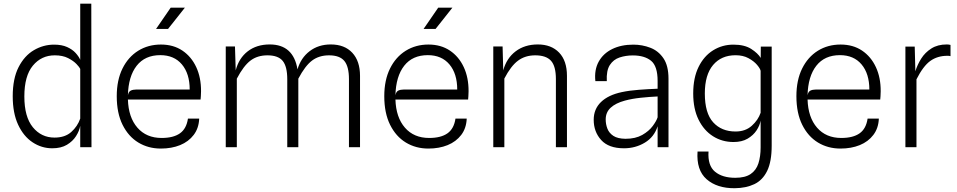

<svg xmlns="http://www.w3.org/2000/svg" viewBox="-20 -798 5191 1041"><path d="M263.5 6Q205.5 6 156.5 -26.5Q107.5 -59 78.2 -122Q49 -185 49 -276Q49 -372 80.8 -434Q112.5 -496 163.8 -526Q215 -556 273 -556Q315 -556 343.8 -543Q372.5 -530 389.8 -511Q407 -492 415 -474V-778H475L476 0H415V-115.5Q410 -88 392.2 -60Q374.5 -32 342.8 -13Q311 6 263.5 6ZM112 -275Q112 -164.5 158 -108.2Q204 -52 275.5 -52Q332.5 -52 366.5 -82.5Q400.5 -113 415 -155V-424.5Q411.5 -433 395 -450.5Q378.5 -468 349.2 -483Q320 -498 277 -498Q204.5 -498 158.2 -442.2Q112 -386.5 112 -275Z M852 7.5Q784 7.5 730 -25.2Q676 -58 644.5 -121.5Q613 -185 613 -276.5Q613 -363.5 644 -426.2Q675 -489 729.2 -522.8Q783.5 -556.5 852.5 -556.5Q920 -556.5 968.8 -523.8Q1017.5 -491 1044 -434Q1070.5 -377 1070 -303Q1070 -288.5 1069 -276.5Q1068 -264.5 1067.5 -258.5H673.5Q676.5 -161.5 725 -105.8Q773.5 -50 856.5 -50Q920 -50 955.5 -75Q991 -100 999 -155H1060Q1058 -103 1030.2 -66.5Q1002.5 -30 956.5 -11.2Q910.5 7.5 852 7.5ZM718 -312.5H1008.5Q1008.5 -398.5 966.2 -448.8Q924 -499 849 -499Q766 -499 721 -441.5Q676 -384 673.5 -281.5Q677 -301 689 -306.8Q701 -312.5 718 -312.5ZM826 -641 905.5 -756.5H982.5L891 -641Z M1204 0V-546H1254L1258 -416.5Q1275 -482.5 1323.2 -519.8Q1371.5 -557 1442.5 -557Q1570.5 -557 1593 -422Q1611 -484 1658.8 -520.5Q1706.5 -557 1773.5 -557Q1848 -557 1890 -512Q1932 -467 1932 -386.5V0H1872V-369Q1872 -437.5 1846.8 -467.8Q1821.5 -498 1764 -498Q1710 -498 1672.2 -469.8Q1634.5 -441.5 1597.5 -371.5V0H1537.5V-368.5Q1537.5 -437.5 1512.8 -467.8Q1488 -498 1430 -498Q1375.5 -498 1338 -469.5Q1300.5 -441 1264 -371.5V0Z M2302.5 7.5Q2234.5 7.5 2180.5 -25.2Q2126.5 -58 2095 -121.5Q2063.5 -185 2063.5 -276.5Q2063.5 -363.5 2094.5 -426.2Q2125.5 -489 2179.8 -522.8Q2234 -556.5 2303 -556.5Q2370.5 -556.5 2419.2 -523.8Q2468 -491 2494.5 -434Q2521 -377 2520.5 -303Q2520.5 -288.5 2519.5 -276.5Q2518.5 -264.5 2518 -258.5H2124Q2127 -161.5 2175.5 -105.8Q2224 -50 2307 -50Q2370.5 -50 2406 -75Q2441.5 -100 2449.5 -155H2510.5Q2508.5 -103 2480.8 -66.5Q2453 -30 2407 -11.2Q2361 7.5 2302.5 7.5ZM2168.5 -312.5H2459Q2459 -398.5 2416.8 -448.8Q2374.5 -499 2299.5 -499Q2216.5 -499 2171.5 -441.5Q2126.5 -384 2124 -281.5Q2127.5 -301 2139.5 -306.8Q2151.5 -312.5 2168.5 -312.5ZM2276.5 -641 2356 -756.5H2433L2341.5 -641Z M2654.5 0V-546H2705L2708.5 -416.5Q2726.5 -482.5 2775.8 -519.8Q2825 -557 2896 -557Q2969 -557 3011.5 -512.8Q3054 -468.5 3054 -386.5V0H2994V-369.5Q2994 -439 2967.5 -468.5Q2941 -498 2882 -498Q2827.5 -498 2788.8 -469.2Q2750 -440.5 2714.5 -372V0Z M3363 6Q3280 6 3239.5 -38.8Q3199 -83.5 3199 -148.5Q3199 -206.5 3238.5 -244.8Q3278 -283 3351 -298.5Q3393.5 -307.5 3444.2 -311.2Q3495 -315 3545.5 -317V-359Q3545.5 -439.5 3510 -468.5Q3474.5 -497.5 3411 -497.5Q3373 -497.5 3339.5 -486.5Q3306 -475.5 3286.5 -445.5Q3267 -415.5 3270 -358H3208Q3201.5 -419.5 3226.2 -464Q3251 -508.5 3299.5 -532.2Q3348 -556 3414 -556Q3462 -556 3505.8 -539.2Q3549.5 -522.5 3577 -482.2Q3604.5 -442 3604.5 -371.5V0H3545.5V-113.5Q3527 -55 3476 -24.5Q3425 6 3363 6ZM3371.5 -45.5Q3425.5 -45.5 3462 -66.2Q3498.5 -87 3519 -114.8Q3539.5 -142.5 3545.5 -162V-275Q3502 -273 3454.2 -268Q3406.5 -263 3368 -252.5Q3318 -239 3291 -214Q3264 -189 3264 -150.5Q3264 -124.5 3273.2 -100.5Q3282.5 -76.5 3305.8 -61.2Q3329 -46 3371.5 -45.5Z M3963 222.5Q3867.5 223 3811.2 173.8Q3755 124.5 3762 23.5H3821.5Q3816.5 99.5 3856.5 132.8Q3896.5 166 3966.5 166Q4020 166 4050 145.5Q4080 125 4092 87.8Q4104 50.5 4104 1.5V-144Q4099.5 -118 4082 -91.2Q4064.5 -64.5 4033.5 -46.2Q4002.5 -28 3957 -28Q3895.5 -28 3846 -59.2Q3796.5 -90.5 3767.5 -149.2Q3738.5 -208 3738.5 -291Q3738.5 -376.5 3767.8 -435.5Q3797 -494.5 3846.5 -525.2Q3896 -556 3956.5 -556Q4016.5 -556 4052.8 -532.8Q4089 -509.5 4104.5 -484L4105 -545.5H4164V-8Q4164 78 4139.5 128.5Q4115 179 4069.8 200.5Q4024.5 222 3963 222.5ZM3968 -85Q4021.5 -85 4056 -116Q4090.5 -147 4104 -186.5V-414Q4101.5 -426.5 4084.5 -446.5Q4067.5 -466.5 4038.2 -482.5Q4009 -498.5 3968 -498.5Q3891 -498.5 3846.2 -445.5Q3801.5 -392.5 3801.5 -291Q3801.5 -184.5 3846.8 -134.8Q3892 -85 3968 -85Z M4537 7.5Q4469 7.5 4415 -25.2Q4361 -58 4329.5 -121.5Q4298 -185 4298 -276.5Q4298 -363.5 4329 -426.2Q4360 -489 4414.2 -522.8Q4468.5 -556.5 4537.5 -556.5Q4605 -556.5 4653.8 -523.8Q4702.5 -491 4729 -434Q4755.5 -377 4755 -303Q4755 -288.5 4754 -276.5Q4753 -264.5 4752.5 -258.5H4358.5Q4361.5 -161.5 4410 -105.8Q4458.5 -50 4541.5 -50Q4605 -50 4640.5 -75Q4676 -100 4684 -155H4745Q4743 -103 4715.2 -66.5Q4687.5 -30 4641.5 -11.2Q4595.5 7.5 4537 7.5ZM4403 -312.5H4693.5Q4693.5 -398.5 4651.2 -448.8Q4609 -499 4534 -499Q4451 -499 4406 -441.5Q4361 -384 4358.5 -281.5Q4362 -301 4374 -306.8Q4386 -312.5 4403 -312.5Z M4889 0V-545.5H4939.5L4943 -411.5Q4953.5 -446.5 4974.5 -480Q4995.5 -513.5 5029.8 -535.2Q5064 -557 5113.5 -557Q5122.5 -557 5133.5 -554.5V-493.5Q5130 -495 5125.5 -495.2Q5121 -495.5 5116.5 -495.5Q5063 -495.5 5024.2 -467.8Q4985.5 -440 4949 -368V0Z"/></svg>

Font: Spline Sans Light
Style: Regular
Weight: 300
Designer: Eben Sorkin, Mirko Velimirovic
Foundry: Sorkin Type
Version: Version 1.000; ttfautohint (v1.8.3)